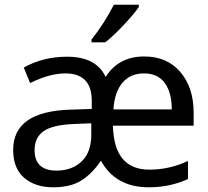

<svg xmlns="http://www.w3.org/2000/svg" viewBox="-20 -786 884 816"><path d="M570 -766V-756Q550 -727 505.5 -679.5Q461 -632 427 -606H369V-618Q425 -689 464 -766ZM593 -546Q690 -546 746.5 -480Q803 -414 803 -306V-252H460Q464 -65 615 -65Q700 -65 779 -102V-25Q702 10 612 10Q471 10 409 -103Q371 -47 325 -18.5Q279 10 206 10Q130 10 83 -30Q36 -70 36 -149Q36 -313 280 -320L370 -323V-357Q370 -474 258 -474Q190 -474 108 -433L81 -499Q164 -545 265 -545Q389 -545 429 -459Q484 -546 593 -546ZM592 -474Q534 -474 500.5 -434.5Q467 -395 462 -321H710Q710 -392 680.5 -433Q651 -474 592 -474ZM368 -262 293 -259Q202 -255 164.5 -228Q127 -201 127 -148Q127 -61 220 -61Q286 -61 327 -100Q368 -139 368 -214Z"/></svg>

Font: Advent Sans Logo
Style: Regular
Weight: 400
Designer: Types & Symbols
Foundry: Types & Symbols
Version: Version 1.002